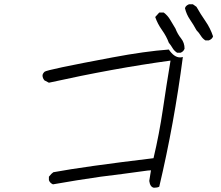

<svg xmlns="http://www.w3.org/2000/svg" viewBox="-20 -867 1040 903"><path d="M829 -619H813Q799 -628 791.5 -641Q784 -654 774 -666Q763 -696 742 -725.5Q721 -755 710 -787L729 -808H750Q769 -794 781 -773L805 -733Q815 -707 831.5 -686.5Q848 -666 848 -638Q843 -624 829 -619ZM704 16Q686 13 682 -16L690 -66Q679 -66 653 -62Q553 -48 454 -36Q342 -20 229 0Q214 -7 210 -20V-36Q224 -53 231 -57Q377 -84 702 -123Q729 -237 746 -352.5Q763 -468 782 -582Q517 -546 210 -478L189 -489Q180 -500 180 -512Q180 -520 189.5 -529.5Q199 -539 509 -597Q663 -626 774 -634Q799 -597 827 -597Q833 -597 840 -599Q799 -285 729 11Q720 16 704 16ZM962 -677H946Q933 -685 924.5 -699Q916 -713 904 -725Q890 -751 873.5 -775Q857 -799 850 -828Q852 -840 869 -847H887L904 -835Q923 -801 946 -768Q969 -735 982 -696Q978 -683 962 -677Z"/></svg>

Font: Yozai
Style: Regular
Weight: 400
Designer: LXGW / Y.OzVox
Foundry: LXGW / Y.OzVox
Version: Version 0.861;October 22, 2024